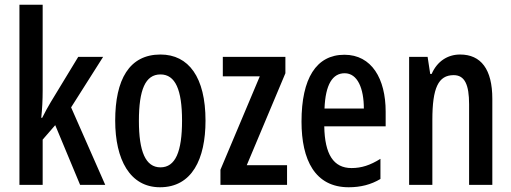

<svg xmlns="http://www.w3.org/2000/svg" viewBox="-20 -780 2157 810"><path d="M160 -398V-760H62V0H160V-191L213 -252L318 0H424L280 -327L415 -540H310L194 -349C182 -329 170 -307 158 -283H154C158 -320 160 -358 160 -398Z M847 -271C847 -454 776 -550 657 -550C525 -550 466 -444 466 -271C466 -107 528 10 655 10C790 10 847 -109 847 -271ZM566 -270C566 -401 593 -466 657 -466C720 -466 748 -401 748 -271C748 -140 720 -74 657 -74C594 -74 566 -141 566 -270Z M1191 0V-83H1021L1184 -471V-540H920V-458H1076L910 -64V0Z M1433 -549C1314 -549 1252 -449 1252 -267C1252 -105 1309 10 1451 10C1501 10 1545 -1 1585 -25V-110C1542 -83 1505 -71 1463 -71C1387 -71 1350 -129 1348 -247H1607V-309C1607 -448 1548 -549 1433 -549ZM1434 -471C1489 -471 1515 -406 1515 -322H1349C1353 -424 1383 -471 1434 -471Z M1921 -550C1868 -550 1824 -521 1801 -468H1795L1784 -540H1706V0H1804V-274C1804 -409 1829 -463 1894 -463C1941 -463 1959 -422 1959 -340V0H2057V-363C2057 -488 2009 -550 1921 -550Z"/></svg>

Font: Noto Sans Bengali ExtraCondensed Medium
Style: Regular
Weight: 500
Width: 2
Designer: Joana Ranito - Universal Thirst; Jelle Bosma - Monotype Design Team
Foundry: Universal Thirst ehf.
Version: Version 3.000